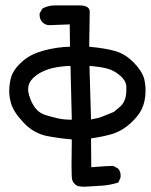

<svg xmlns="http://www.w3.org/2000/svg" viewBox="-20 -412 567 722"><path d="M364.3 286.1Q304.7 290 300.8 290Q296.9 290 294.4 290Q292 290 289.1 290Q286.1 290 283.2 289.1Q278.3 289.1 272 287.1Q265.6 285.2 261.7 280.3Q252.9 272.5 251 261.7Q249 251 249 210Q249 168.9 250 112.3Q204.1 108.4 157.2 99.6Q107.4 89.8 69.3 49.8Q31.2 9.8 21.5 -23.4Q14.6 -47.9 14.6 -70.3Q14.6 -79.1 15.6 -87.9Q18.6 -118.2 27.3 -135.7Q39.1 -160.2 68.8 -185.1Q98.6 -210 147.5 -222.7Q196.3 -235.4 243.2 -236.3L242.2 -320.3L165 -317.4Q151.4 -317.4 139.6 -328.1Q128.9 -339.8 128.9 -355.5Q128.9 -357.4 128.9 -361.3L139.6 -379.9Q161.1 -391.6 184.6 -391.6H283.2Q302.7 -390.6 311.5 -382.8Q317.4 -377 317.4 -367.2L315.4 -236.3Q377.9 -230.5 414.1 -219.7Q451.2 -209 482.9 -176.8Q514.6 -144.5 522.5 -114.3Q527.3 -93.8 527.3 -71.3Q527.3 -31.2 512.7 -1Q501 23.4 470.7 51.8Q439.5 80.1 402.3 91.8Q369.1 101.6 322.3 108.4L323.2 216.8Q385.7 211.9 403.3 211.9H406.2L423.8 221.7Q433.6 232.4 433.6 248Q433.6 254.9 432.6 257.8L424.8 274.4Q393.6 284.2 364.3 286.1ZM85.9 -78.1Q85.9 -73.2 85.9 -69.3Q91.8 -37.1 108.4 -11.7Q125 12.7 150.9 20.5Q176.8 28.3 198.2 33.2Q219.7 38.1 249 38.1Q249 38.1 250 38.1L245.1 -164.1Q174.8 -162.1 133.8 -139.6Q85.9 -113.3 85.9 -78.1ZM455.1 -73.2Q455.1 -79.1 455.1 -87.9Q453.1 -109.4 432.1 -127.4Q411.1 -145.5 387.7 -152.8Q364.3 -160.2 316.4 -164.1L322.3 37.1Q351.6 32.2 364.7 26.4Q377.9 20.5 408.2 8.8Q418 0 425.8 -5.9Q433.6 -12.7 435.5 -14.6Q455.1 -35.2 455.1 -73.2Z"/></svg>

Font: JasonHandwriting2
Style: SemiBold
Weight: 600
Version: Version 1.04.7